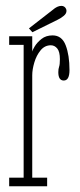

<svg xmlns="http://www.w3.org/2000/svg" viewBox="-20 -650 280 670"><path d="M12 0V-30H62.5V-493.5H12V-523.5H92.5V-470Q93 -474.5 101.2 -488.2Q109.5 -502 125 -514.2Q140.5 -526.5 163.5 -526.5Q196 -526.5 209.2 -492Q222.5 -457.5 222.5 -405.5Q222.5 -369 202.5 -369Q183.5 -369 183.5 -398Q183.5 -409.5 186.2 -417Q189 -424.5 189 -443.5Q189 -469.5 179.8 -480.8Q170.5 -492 157.5 -492Q136 -492 121.5 -474.2Q107 -456.5 99.8 -432Q92.5 -407.5 92.5 -387.5V-30H144.5V0ZM93 -537.5 81 -551 164 -615.5Q180 -629.5 194 -629.5Q205 -629.5 210 -620Q212 -616.5 212 -612Q212 -602.5 202.2 -594.5Q192.5 -586.5 181 -581Z"/></svg>

Font: Imbue 10pt Thin
Style: Regular
Weight: 100
Designer: Tyler Finck
Foundry: Etcetera Type Company
Version: Version 1.102; ttfautohint (v1.8.3)